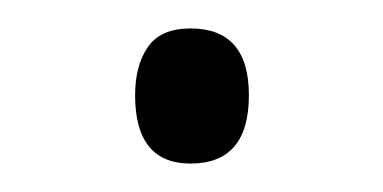

<svg xmlns="http://www.w3.org/2000/svg" viewBox="-20 -171 269 135"><path d="M114 -56Q75 -56 75 -104Q75 -125 84 -138Q93 -151 114 -151Q155 -151 155 -104Q155 -56 114 -56Z"/></svg>

Font: Noto Sans Malayalam UI ExtraCondensed Light
Style: Regular
Weight: 300
Width: 2
Designer: Jelle Bosma - Monotype Design Team
Foundry: Monotype Imaging Inc.
Version: Version 2.104; ttfautohint (v1.8.4.7-5d5b)